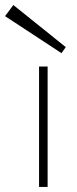

<svg xmlns="http://www.w3.org/2000/svg" viewBox="-57 -742 307 762"><path d="M98 0V-478H132V0ZM187 -531 -37 -678 -4 -722 204 -555Z"/></svg>

Font: Zen Kaku Gothic New Light
Style: Regular
Weight: 300
Designer: Yoshimichi Ohira
Foundry: Positype
Version: Version 1.002